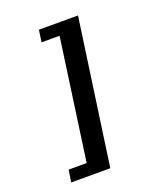

<svg xmlns="http://www.w3.org/2000/svg" viewBox="-152 -789 905 1052"><g transform="rotate(-20 300.0 -262.5)"><path d="M428 -686 308 161H80L91 90H196L295 -616H190L200 -686Z"/></g></svg>

Font: Chivo Mono
Style: Bold Italic
Weight: 700
Italic angle: -8.05°
Monospace: yes
Version: Version 1.008